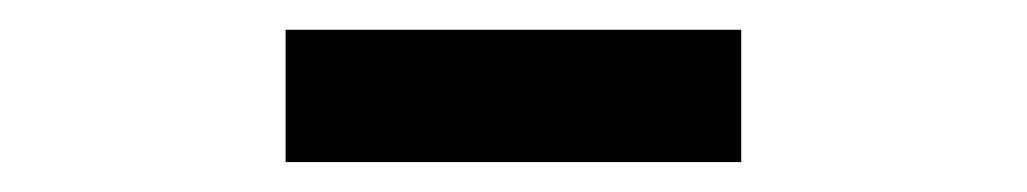

<svg xmlns="http://www.w3.org/2000/svg" viewBox="-20 -374 690 129"><path d="M171.9 -265.1V-354H478V-265.1Z"/></svg>

Font: Azeret Mono
Style: Regular
Weight: 400
Designer: Martin Vácha
Foundry: Displaay
Version: Version 1.002